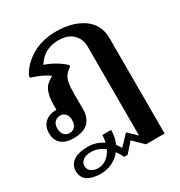

<svg xmlns="http://www.w3.org/2000/svg" viewBox="-191 -695 1018 1087"><g transform="rotate(-30 318.0 -151.5)"><path d="M578 -378V244H456L392 181L336 244H314Q300 215 286 197Q263 227 228.5 244Q194 261 152 261Q100 261 68 241Q36 221 36 175Q36 138 68 114.5Q100 91 164 91Q216 91 263 122Q267 101 269 75H326Q326 123 308 162Q325 184 329 195L392 129L447 181V-400Q447 -449 414.5 -481.5Q382 -514 321 -514Q226 -514 178 -436Q210 -426 246 -405Q282 -384 304 -362V-352Q268 -328 257.5 -299.5Q247 -271 247 -215V-105Q247 -52 216.5 -21Q186 10 120 10Q68 10 40 -14.5Q12 -39 12 -84Q12 -129 40 -154Q68 -179 115 -179V-216Q115 -264 129.5 -299Q144 -334 190 -357Q154 -386 76 -411V-423Q108 -485 175 -524.5Q242 -564 334 -564Q440 -564 509 -516.5Q578 -469 578 -378ZM163 -84Q163 -111 149.5 -125.5Q136 -140 115 -140Q94 -140 80 -125.5Q66 -111 66 -84Q66 -57 80 -42Q94 -27 115 -27Q136 -27 149.5 -42Q163 -57 163 -84ZM250 158Q213 126 162 126Q132 126 112.5 139.5Q93 153 93 177Q93 200 111 213Q129 226 155 226Q185 226 210 208Q235 190 250 158Z"/></g></svg>

Font: Trirong SemiBold
Style: Regular
Weight: 600
Designer: Katatrad Team
Foundry: CadsonDemak
Version: Version 1.000